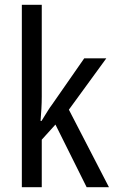

<svg xmlns="http://www.w3.org/2000/svg" viewBox="-20 -780 479 800"><path d="M154 -377Q154 -353 152.5 -326.5Q151 -300 149 -276H153Q159 -286 166.5 -298Q174 -310 181.5 -322Q189 -334 196 -343L331 -537H423L267 -323L434 0H341L211 -261L154 -198V0H71V-760H154Z"/></svg>

Font: Noto Sans Condensed
Style: Regular
Weight: 400
Width: 3
Version: Version 2.013